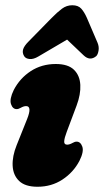

<svg xmlns="http://www.w3.org/2000/svg" viewBox="-20 -702 396 732"><path d="M236 -150.5Q245 -150.5 256.5 -157Q265 -162 272 -162Q287 -162 293.8 -143Q300.5 -124 283 -89Q260 -45 218.2 -17.5Q176.5 10 123 10Q76 10 53 -12Q30 -34 28.2 -70.2Q26.5 -106.5 43.5 -148.5L83.5 -248.5Q103 -297.5 79.5 -297.5Q70.5 -297.5 59 -291Q50.5 -286 43.5 -286Q28.5 -286 22 -305Q15.5 -324 32.5 -359Q55.5 -403.5 97.2 -430.8Q139 -458 192.5 -458Q239.5 -458 262 -436Q284.5 -414 286.2 -378Q288 -342 272 -299.5L234.5 -199.5Q225.5 -176 224.8 -163.2Q224 -150.5 236 -150.5ZM126 -486.5Q107.5 -475.5 92.7 -477Q77.8 -478.5 72 -488Q64.3 -500.5 68.1 -513.8Q72 -527 89.1 -544L176.8 -633.5Q198.4 -655.5 216.2 -668.8Q234 -682 255.6 -682Q278.1 -682 289.8 -669Q301.5 -656 311.4 -633.5L351.9 -539Q358.2 -524 355.7 -509Q353.2 -494 346.9 -488Q322.6 -468 298.3 -491.5L235.8 -551Z"/></svg>

Font: Fraunces 144pt SuperSoft Black
Style: Italic
Weight: 900
Italic angle: -16°
Version: Version 1.000;[b76b70a41]